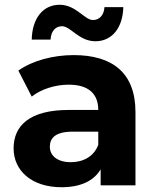

<svg xmlns="http://www.w3.org/2000/svg" viewBox="-20 -777 657 805"><path d="M240 -667C276 -667 311 -604 380 -604C450 -604 495 -661 497 -747H418C416 -714 397 -693 370 -693C334 -693 299 -757 230 -757C160 -757 115 -700 113 -611H192C194 -647 213 -667 240 -667ZM289 -546C203 -546 116 -523 57 -481L113 -372C152 -403 211 -422 268 -422C352 -422 392 -383 392 -316H268C104 -316 37 -250 37 -155C37 -62 112 8 238 8C317 8 373 -18 402 -67V0H548V-307C548 -470 453 -546 289 -546ZM277 -97C222 -97 189 -123 189 -162C189 -198 212 -225 285 -225H392V-170C374 -121 329 -97 277 -97Z"/></svg>

Font: Talent SemiBold
Style: Bold
Weight: 700
Designer: Mike Powis
Version: Version 1.001;hotconv 1.0.109;makeotfexe 2.5.65596